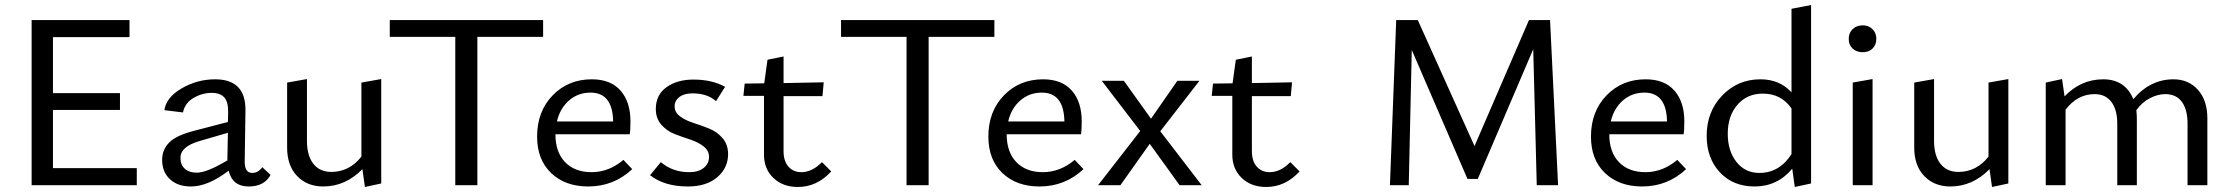

<svg xmlns="http://www.w3.org/2000/svg" viewBox="-20 -738 8889 765"><path d="M191 -68H525V0H106V-658H496V-590H191V-367H458V-300H191Z M1025 -72 1058 -41Q1033 5 971 5Q906 5 891 -58Q809 5 741 5Q688 5 657 -24Q626 -53 626 -101Q626 -142 654.5 -170.5Q683 -199 754 -217L888 -252L889 -288Q890 -332 873.5 -350Q857 -368 823 -368Q786 -368 751.5 -348Q717 -328 709 -290L635 -299Q642 -350 704 -386Q766 -422 837 -422Q959 -422 958 -299L955 -93Q955 -49 985 -49Q1009 -49 1025 -72ZM764 -50Q804 -50 886 -99V-104L888 -209L775 -176Q699 -154 699 -109Q699 -81 716.5 -65.5Q734 -50 764 -50Z M1420 -409 1499 -423V-7L1434 7L1424 -64Q1356 5 1268 5Q1204 5 1164 -36.5Q1124 -78 1124 -150V-409L1203 -423V-177Q1203 -118 1228.5 -85.5Q1254 -53 1300 -53Q1372 -53 1420 -114Z M2144 -658V-591H1882V0H1794V-591H1533V-658Z M2464 -101 2499 -64Q2425 5 2324 5Q2232 5 2176 -48.5Q2120 -102 2120 -194Q2120 -294 2182 -358Q2244 -422 2338 -422Q2413 -422 2452.5 -377Q2492 -332 2492 -254Q2492 -219 2489 -203H2193Q2193 -132 2231.5 -92Q2270 -52 2337 -52Q2406 -52 2464 -101ZM2333 -369Q2283 -369 2247 -337.5Q2211 -306 2199 -254H2423Q2421 -369 2333 -369Z M2721 5Q2627 5 2570 -40L2613 -92Q2660 -52 2726 -52Q2763 -52 2784 -69Q2805 -86 2805 -113Q2805 -138 2783 -155Q2761 -172 2730 -182Q2699 -192 2668 -204Q2637 -216 2615 -241Q2593 -266 2593 -304Q2593 -360 2635.5 -390.5Q2678 -421 2743 -421Q2817 -421 2869 -392L2833 -335Q2798 -366 2739 -366Q2706 -366 2687 -351.5Q2668 -337 2668 -314Q2668 -290 2690 -274Q2712 -258 2743.5 -248Q2775 -238 2806 -225.5Q2837 -213 2859 -187.5Q2881 -162 2881 -124Q2881 -69 2838 -32Q2795 5 2721 5Z M3255 -92 3292 -55Q3235 7 3159 7Q3099 7 3061.5 -29Q3024 -65 3024 -122V-356H2942L2947 -405L3025 -406L3038 -500L3102 -513V-407L3262 -410L3257 -355H3102V-136Q3102 -96 3121.5 -74Q3141 -52 3173 -52Q3216 -52 3255 -92Z M3942 -658V-591H3680V0H3592V-591H3331V-658Z M4262 -101 4297 -64Q4223 5 4122 5Q4030 5 3974 -48.5Q3918 -102 3918 -194Q3918 -294 3980 -358Q4042 -422 4136 -422Q4211 -422 4250.5 -377Q4290 -332 4290 -254Q4290 -219 4287 -203H3991Q3991 -132 4029.5 -92Q4068 -52 4135 -52Q4204 -52 4262 -101ZM4131 -369Q4081 -369 4045 -337.5Q4009 -306 3997 -254H4221Q4219 -369 4131 -369Z M4768 0H4680L4561 -165L4444 0H4355L4523 -216L4370 -416H4458L4566 -265L4671 -416H4759L4603 -215Z M5121 -92 5158 -55Q5101 7 5025 7Q4965 7 4927.5 -29Q4890 -65 4890 -122V-356H4808L4813 -405L4891 -406L4904 -500L4968 -513V-407L5128 -410L5123 -355H4968V-136Q4968 -96 4987.5 -74Q5007 -52 5039 -52Q5082 -52 5121 -92Z M6188 0H6103L6089 -542L5868 -25H5827L5605 -539L5593 0H5518L5543 -658H5629L5855 -156L6072 -658H6156Z M6663 -101 6698 -64Q6624 5 6523 5Q6431 5 6375 -48.5Q6319 -102 6319 -194Q6319 -294 6381 -358Q6443 -422 6537 -422Q6612 -422 6651.5 -377Q6691 -332 6691 -254Q6691 -219 6688 -203H6392Q6392 -132 6430.5 -92Q6469 -52 6536 -52Q6605 -52 6663 -101ZM6532 -369Q6482 -369 6446 -337.5Q6410 -306 6398 -254H6622Q6620 -369 6532 -369Z M7118 -703 7196 -718V-7L7131 7L7121 -66Q7062 5 6971 5Q6885 5 6832.5 -51.5Q6780 -108 6780 -197Q6780 -293 6842 -357.5Q6904 -422 6994 -422Q7071 -422 7118 -370ZM6990 -49Q7070 -49 7118 -124V-306Q7077 -365 7004 -365Q6941 -365 6902.5 -320.5Q6864 -276 6864 -205Q6864 -137 6898.5 -93Q6933 -49 6990 -49Z M7402 -530Q7377 -530 7361.5 -544.5Q7346 -559 7346 -583Q7346 -607 7361.5 -622Q7377 -637 7402 -637Q7425 -637 7440.5 -622Q7456 -607 7456 -583Q7456 -559 7441 -544.5Q7426 -530 7402 -530ZM7362 0V-409L7441 -423V0Z M7903 -409 7982 -423V-7L7917 7L7907 -64Q7839 5 7751 5Q7687 5 7647 -36.5Q7607 -78 7607 -150V-409L7686 -423V-177Q7686 -118 7711.5 -85.5Q7737 -53 7783 -53Q7855 -53 7903 -114Z M8640 -422Q8700 -422 8737.5 -380Q8775 -338 8775 -266V0H8696V-245Q8696 -301 8673.5 -332Q8651 -363 8607 -363Q8577 -363 8545.5 -346.5Q8514 -330 8492 -299Q8494 -279 8494 -266V0H8416V-245Q8416 -301 8392.5 -332Q8369 -363 8326 -363Q8257 -363 8210 -301V0H8131V-409L8196 -423L8206 -354Q8271 -422 8360 -422Q8447 -422 8480 -343Q8547 -422 8640 -422Z"/></svg>

Font: EauTestText Medium
Style: Regular
Weight: 500
Designer: Christian Thalmann (Catharsis Fonts)
Version: Version 0.001;PS 000.001;hotconv 1.0.88;makeotf.lib2.5.64775